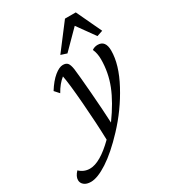

<svg xmlns="http://www.w3.org/2000/svg" viewBox="-338 -753 964 1082"><g transform="rotate(-30 144.0 -212.0)"><path d="M409.2 -483.4 371.1 -470.7 289.1 -585 175.8 -470.7 136.7 -483.4 261.7 -647.5H332ZM-70.3 222.7Q-98.6 222.7 -114.3 209.7Q-129.9 196.8 -129.9 177.7Q-129.9 153.8 -105.5 127.9Q-76.7 155.3 -38.1 155.3Q27.8 155.3 124 60.5Q121.1 -46.4 110.1 -184.1Q99.1 -321.8 88.9 -371.1Q55.2 -344.7 28.3 -296.9L2 -326.2Q33.2 -376 64.9 -401.9Q96.7 -427.7 120.1 -427.7Q140.6 -427.7 150.4 -416.5Q160.2 -405.3 165 -374Q170.4 -332 180.2 -211.9Q189.9 -91.8 193.4 -10.7Q260.7 -103.5 292 -182.9Q323.2 -262.2 323.2 -347.7Q323.2 -386.7 309.6 -416Q325.7 -427.7 346.7 -427.7Q397.5 -427.7 397.5 -361.3Q397.5 -271 336.4 -157.2Q275.4 -43.5 186.5 50.8Q106.4 136.2 39.8 179.4Q-26.9 222.7 -70.3 222.7Z"/></g></svg>

Font: Crimson Pro
Style: Italic
Weight: 400
Italic angle: -12°
Designer: Jacques Le Bailly
Foundry: Baron von Fonthausen
Version: Version 1.003